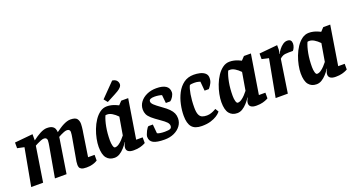

<svg xmlns="http://www.w3.org/2000/svg" viewBox="-48 -1351 3633 1970"><g transform="rotate(-20 1768.5 -366.0)"><path d="M118 -408 43 -424V-486L241 -505V-437Q262 -453 283 -467Q304 -481 324 -491.5Q344 -502 363 -508Q382 -514 399 -514Q437 -514 456.5 -503Q476 -492 483.5 -474.5Q491 -457 492 -436Q514 -452 535.5 -466.5Q557 -481 578 -491.5Q599 -502 618.5 -508Q638 -514 656 -514Q711 -514 728 -491Q745 -468 745 -434Q745 -420 743 -401Q741 -382 738.5 -364Q736 -346 734 -337L696 -88H767V-26Q767 -26 753 -18Q739 -10 712 -2Q685 6 647 6Q609 6 592 -3Q575 -12 570.5 -25Q566 -38 566 -52Q566 -72 568.5 -87Q571 -102 573 -112L612 -334Q614 -346 616.5 -362Q619 -378 619 -392Q619 -406 610.5 -414.5Q602 -423 586 -423Q572 -423 553 -416Q534 -409 516.5 -400Q499 -391 489 -385Q488 -371 485.5 -357.5Q483 -344 482 -337L429 0H302L361 -334Q363 -346 365.5 -362Q368 -378 368 -392Q368 -406 359.5 -414.5Q351 -423 335 -423Q320 -423 299.5 -415Q279 -407 260.5 -397.5Q242 -388 233 -383L173 0H43Z M951 11Q896 11 865 -27Q834 -65 834 -150Q834 -189 843.5 -237Q853 -285 871.5 -333.5Q890 -382 917 -422.5Q944 -463 978.5 -488Q1013 -513 1054 -513Q1078 -513 1100.5 -508Q1123 -503 1143 -495Q1163 -487 1178 -479L1214 -517H1290L1221 -88H1292V-26Q1292 -26 1276.5 -18Q1261 -10 1232 -2Q1203 6 1162 6Q1124 6 1104.5 -7Q1085 -20 1085 -45Q1085 -59 1090 -73Q1095 -87 1105 -102L1102 -104Q1083 -75 1059 -48.5Q1035 -22 1008 -5.5Q981 11 951 11ZM992 -88Q1012 -88 1033.5 -102.5Q1055 -117 1074 -137.5Q1093 -158 1107 -176L1140 -370Q1111 -400 1083 -416.5Q1055 -433 1031 -433Q1023 -433 1017 -432.5Q1011 -432 1010 -430Q990 -385 977.5 -317.5Q965 -250 965 -171Q965 -139 972 -113.5Q979 -88 992 -88ZM1080 -551 1048 -591 1197 -743Q1231 -738 1245 -720.5Q1259 -703 1259 -682Q1259 -664 1244 -648Q1229 -632 1208.5 -620Q1188 -608 1173 -600Z M1498 11Q1413 11 1375 -9.5Q1337 -30 1337 -76Q1337 -86 1343 -103Q1349 -120 1357.5 -136.5Q1366 -153 1374.5 -164.5Q1383 -176 1389 -176H1435L1444 -78Q1451 -72 1474.5 -68Q1498 -64 1527 -64Q1570 -64 1586 -72Q1602 -80 1602 -102Q1602 -122 1585 -141Q1568 -160 1520 -193Q1469 -228 1440.5 -253Q1412 -278 1401 -302Q1390 -326 1390 -354Q1390 -400 1417 -436Q1444 -472 1490 -493Q1536 -514 1594 -514Q1662 -514 1697 -491Q1732 -468 1732 -422Q1732 -401 1717 -375.5Q1702 -350 1683 -338H1636L1627 -427Q1614 -432 1591.5 -435.5Q1569 -439 1549 -439Q1518 -439 1503 -431.5Q1488 -424 1488 -407Q1488 -390 1509 -369.5Q1530 -349 1585 -310Q1628 -280 1653 -254.5Q1678 -229 1689 -204Q1700 -179 1700 -149Q1700 -103 1673.5 -67Q1647 -31 1601.5 -10Q1556 11 1498 11Z M2114 -71Q2114 -71 2103 -58.5Q2092 -46 2067 -30Q2042 -14 2002 -1.5Q1962 11 1905 11Q1829 11 1796 -28.5Q1763 -68 1763 -151Q1763 -210 1776.5 -273.5Q1790 -337 1818.5 -391.5Q1847 -446 1892.5 -479.5Q1938 -513 2003 -513Q2036 -513 2069 -505.5Q2102 -498 2124 -479Q2146 -460 2146 -427Q2146 -396 2134 -372.5Q2122 -349 2110.5 -335Q2099 -321 2099 -321H2053L2044 -422Q2044 -422 2025.5 -427.5Q2007 -433 1979 -433Q1968 -433 1950 -431.5Q1932 -430 1929 -423Q1922 -409 1916 -387Q1910 -365 1905 -335.5Q1900 -306 1897 -270Q1894 -234 1894 -194Q1894 -142 1905.5 -116Q1917 -90 1938.5 -81.5Q1960 -73 1990 -73Q2015 -73 2038.5 -81.5Q2062 -90 2077 -98.5Q2092 -107 2092 -107Z M2442 -104Q2423 -75 2399 -48.5Q2375 -22 2348 -5.5Q2321 11 2291 11Q2236 11 2205 -27Q2174 -65 2174 -150Q2174 -189 2183.5 -237Q2193 -285 2211.5 -333.5Q2230 -382 2257 -422.5Q2284 -463 2318.5 -488Q2353 -513 2394 -513Q2418 -513 2440.5 -508Q2463 -503 2483 -495Q2503 -487 2518 -479L2554 -517H2630L2561 -88H2632V-26Q2632 -26 2616.5 -18Q2601 -10 2572 -2Q2543 6 2502 6Q2464 6 2444.5 -7Q2425 -20 2425 -45Q2425 -59 2430 -73Q2435 -87 2445 -102ZM2480 -370Q2451 -400 2423 -416.5Q2395 -433 2371 -433Q2363 -433 2357 -432.5Q2351 -432 2350 -430Q2330 -385 2317.5 -317.5Q2305 -250 2305 -171Q2305 -139 2312 -113.5Q2319 -88 2332 -88Q2352 -88 2373.5 -102.5Q2395 -117 2414 -137.5Q2433 -158 2447 -176Z M2788 -408 2713 -425V-486L2912 -505V-457Q2912 -446 2909 -433.5Q2906 -421 2902 -412H2906Q2915 -432 2933.5 -456Q2952 -480 2975.5 -496.5Q2999 -513 3023 -513Q3049 -513 3060 -500.5Q3071 -488 3071 -466Q3071 -446 3062.5 -425Q3054 -404 3043 -394H2998Q2955 -394 2934.5 -385Q2914 -376 2900 -361L2845 0H2712Z M3308 -104Q3289 -75 3265 -48.5Q3241 -22 3214 -5.5Q3187 11 3157 11Q3102 11 3071 -27Q3040 -65 3040 -150Q3040 -189 3049.5 -237Q3059 -285 3077.5 -333.5Q3096 -382 3123 -422.5Q3150 -463 3184.5 -488Q3219 -513 3260 -513Q3284 -513 3306.5 -508Q3329 -503 3349 -495Q3369 -487 3384 -479L3420 -517H3496L3427 -88H3498V-26Q3498 -26 3482.5 -18Q3467 -10 3438 -2Q3409 6 3368 6Q3330 6 3310.5 -7Q3291 -20 3291 -45Q3291 -59 3296 -73Q3301 -87 3311 -102ZM3346 -370Q3317 -400 3289 -416.5Q3261 -433 3237 -433Q3229 -433 3223 -432.5Q3217 -432 3216 -430Q3196 -385 3183.5 -317.5Q3171 -250 3171 -171Q3171 -139 3178 -113.5Q3185 -88 3198 -88Q3218 -88 3239.5 -102.5Q3261 -117 3280 -137.5Q3299 -158 3313 -176Z"/></g></svg>

Font: Faustina VF Beta
Style: Italic
Weight: 400
Italic angle: -8°
Designer: Alfonso Garcia
Foundry: Omnibus-Type
Version: Version 1.006